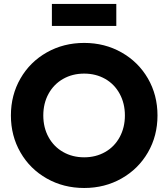

<svg xmlns="http://www.w3.org/2000/svg" viewBox="-20 -938 852 972"><path d="M35.2 -353.5Q35.2 -456.5 83.5 -540.5Q131.8 -624.5 216.8 -672.6Q301.8 -720.7 406.2 -720.7Q510.3 -720.7 595.2 -672.6Q680.2 -624.5 728.8 -540.8Q777.3 -457 777.3 -353.5Q777.3 -250 728.8 -166.3Q680.2 -82.5 595.2 -34.4Q510.3 13.7 406.2 13.7Q301.8 13.7 216.8 -34.4Q131.8 -82.5 83.5 -166.5Q35.2 -250.5 35.2 -353.5ZM612.3 -353.5Q612.3 -414.6 585.9 -463.1Q559.6 -511.7 512.5 -538.6Q465.3 -565.4 406.2 -565.4Q346.7 -565.4 299.6 -538.6Q252.4 -511.7 225.8 -463.4Q199.2 -415 199.2 -353.5Q199.2 -292 225.8 -243.7Q252.4 -195.3 299.6 -168.5Q346.7 -141.6 406.2 -141.6Q465.3 -141.6 512.5 -168.5Q559.6 -195.3 585.9 -243.9Q612.3 -292.5 612.3 -353.5ZM568.8 -806.6H242.7V-918H568.8Z"/></svg>

Font: Wanted Sans ExtraBold
Style: Regular
Weight: 800
Designer: Original Design by Kil Hyung-jin and Kang Hanbin, Wanted Lab, Inc; Hangeul from Source Han Sans by Jang Soo-young and Ka
Foundry: Wanted Lab, Inc.
Version: Version 1.003